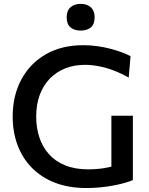

<svg xmlns="http://www.w3.org/2000/svg" viewBox="-20 -960 772 992"><path d="M427 11.5Q334.5 11.5 263.5 -16.2Q192.5 -44 144 -93.8Q95.5 -143.5 70.5 -210.8Q45.5 -278 45.5 -357.5Q45.5 -465.5 90 -548.8Q134.5 -632 216.2 -679.2Q298 -726.5 410 -726.5Q447.5 -726.5 483 -721.5Q518.5 -716.5 550 -708.2Q581.5 -700 608.2 -690Q635 -680 654.5 -670L645 -559Q603.5 -582.5 564.2 -597Q525 -611.5 488.5 -618.2Q452 -625 418.5 -625Q363.5 -625 317.8 -607Q272 -589 238 -554.5Q204 -520 185.5 -470.2Q167 -420.5 167 -357Q167 -300.5 183 -251.2Q199 -202 232 -164.5Q265 -127 316 -106Q367 -85 436.5 -85Q465.5 -85 493.5 -88Q521.5 -91 548.2 -97.2Q575 -103.5 601.2 -113.2Q627.5 -123 652.5 -137L666.5 -29.5Q649.5 -22 623.5 -14.8Q597.5 -7.5 565.8 -1.5Q534 4.5 498.8 8Q463.5 11.5 427 11.5ZM555.5 -27.5Q555.5 -81.5 555.5 -122Q555.5 -162.5 555.5 -203Q555.5 -250.5 555.5 -287.2Q555.5 -324 555.5 -362H666.5Q666.5 -324 666.5 -287.2Q666.5 -250.5 666.5 -203Q666.5 -162.5 666.5 -122.2Q666.5 -82 666.5 -29.5ZM396 -802Q364 -802 344.2 -818.5Q324.5 -835 324.5 -871Q324.5 -905 344.2 -922.5Q364 -940 397 -940Q430.5 -940 449.8 -921.8Q469 -903.5 469 -871Q469 -835 449.5 -818.5Q430 -802 396 -802Z"/></svg>

Font: Commissioner Thin Medium
Style: Regular
Weight: 500
Version: Version 1.000